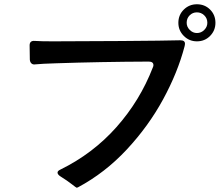

<svg xmlns="http://www.w3.org/2000/svg" viewBox="-20 -868 1040 901"><path d="M991 -761Q991 -725 966 -699.5Q941 -674 904 -674Q868 -674 842.5 -699.5Q817 -725 817 -761Q817 -798 842.5 -823Q868 -848 904 -848Q941 -848 966 -823Q991 -798 991 -761ZM953 -761Q953 -782 938.5 -796Q924 -810 904 -810Q884 -810 870 -796Q856 -782 856 -761Q856 -742 870.5 -727.5Q885 -713 904 -713Q924 -713 938.5 -727.5Q953 -742 953 -761ZM848 -663Q848 -658 846 -650Q814 -528 745.5 -402Q677 -276 575 -166.5Q473 -57 346 11Q342 13 340 13Q338 13 317 -3.5Q296 -20 264 -40Q250 -49 250 -58Q250 -66 263 -72Q416 -147 526.5 -271.5Q637 -396 697 -551Q700 -557 700 -562Q700 -579 678 -579Q449 -578 243 -571Q176 -569 146 -566Q135 -564 128 -570Q121 -576 120 -588Q119 -609 119 -655Q119 -678 143 -676Q171 -674 227 -674Q338 -674 547 -675.5Q756 -677 826 -679Q848 -679 848 -663Z"/></svg>

Font: Shippori Gothic B2 Bold
Style: Regular
Weight: 700
Designer: FONTDASU
Foundry: FONTDASU / Google Inc. / but / Adobe
Version: Version 1.130